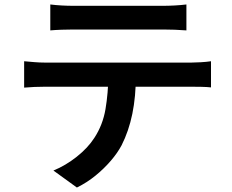

<svg xmlns="http://www.w3.org/2000/svg" viewBox="-20 -779 1040 859"><path d="M205 -759Q229 -756 256 -754.5Q283 -753 307 -753Q326 -753 366.5 -753Q407 -753 458.5 -753Q510 -753 561.5 -753Q613 -753 653 -753Q693 -753 710 -753Q734 -753 761.5 -754.5Q789 -756 814 -759V-643Q789 -645 762 -646Q735 -647 710 -647Q693 -647 653 -647Q613 -647 561.5 -647Q510 -647 459 -647Q408 -647 367 -647Q326 -647 308 -647Q283 -647 255 -646Q227 -645 205 -643ZM88 -505Q110 -503 134 -501Q158 -499 181 -499Q194 -499 233 -499Q272 -499 327.5 -499Q383 -499 446.5 -499Q510 -499 573.5 -499Q637 -499 692 -499Q747 -499 785.5 -499Q824 -499 836 -499Q852 -499 878 -500.5Q904 -502 924 -505V-388Q906 -390 881.5 -390.5Q857 -391 836 -391Q824 -391 785.5 -391Q747 -391 692 -391Q637 -391 573.5 -391Q510 -391 446.5 -391Q383 -391 327.5 -391Q272 -391 233 -391Q194 -391 181 -391Q159 -391 134 -390Q109 -389 88 -387ZM588 -444Q588 -347 572 -269.5Q556 -192 524 -129Q506 -95 476 -60Q446 -25 407.5 6.5Q369 38 324 60L219 -16Q273 -38 323 -77.5Q373 -117 402 -162Q440 -220 452 -291Q464 -362 465 -443Z"/></svg>

Font: Noto Sans HK SemiBold
Style: Regular
Weight: 600
Version: Version 2.004-H2;hotconv 1.0.118;makeotfexe 2.5.65603